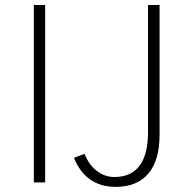

<svg xmlns="http://www.w3.org/2000/svg" viewBox="-20 -724 770 762"><path d="M114.3 0V-704.1H159.2V0ZM273.4 -97.7 315.4 -113.3Q333 -69.3 365.2 -44.9Q397.5 -20.5 437.5 -21.5Q567.4 -24.4 567.4 -200.2V-704.1H613.3V-189.5Q613.3 -86.9 568.4 -34.7Q523.4 17.6 439.5 17.6Q320.3 17.6 273.4 -97.7Z"/></svg>

Font: Gothic A1 ExtraLight
Style: Regular
Weight: 275
Designer: HanYang I&C Co.,Ltd.
Foundry: HanYang I&C Co.,Ltd.
Version: Version 2.50